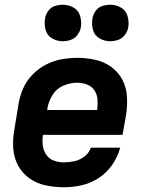

<svg xmlns="http://www.w3.org/2000/svg" viewBox="-20 -782 616 810"><path d="M250 8Q287 8 325 -0.5Q363 -9 397 -31.5Q431 -54 454 -87.5Q477 -121 487 -159H363Q356 -137 336.5 -122Q317 -107 294.5 -102Q272 -97 250 -97Q227 -97 207 -104.5Q187 -112 175 -129.5Q163 -147 160.5 -168.5Q158 -190 161 -213H497L512 -298Q518 -337 515.5 -375.5Q513 -414 496 -446Q479 -478 449.5 -499.5Q420 -521 383 -529.5Q346 -538 307 -538Q274 -538 240 -532Q206 -526 174 -509.5Q142 -493 116.5 -466.5Q91 -440 77 -407.5Q63 -375 58 -342L40 -232Q33 -193 36 -154Q39 -115 57 -82.5Q75 -50 105 -29Q135 -8 172.5 0Q210 8 250 8ZM179 -318 180 -325Q185 -354 201.5 -381Q218 -408 247 -420.5Q276 -433 305 -433Q327 -433 347 -425.5Q367 -418 378.5 -400.5Q390 -383 391.5 -361.5Q393 -340 390 -318ZM445 -608Q462 -608 479 -614Q496 -620 507 -635Q518 -650 521 -666Q525 -691 518 -714.5Q511 -738 490.5 -750Q470 -762 445 -762Q428 -762 411 -756.5Q394 -751 383.5 -736Q373 -721 370 -704Q366 -679 372.5 -655.5Q379 -632 400 -620Q421 -608 445 -608ZM245 -608Q262 -608 279 -614Q296 -620 307 -635Q318 -650 321 -666Q325 -691 318 -714.5Q311 -738 290.5 -750Q270 -762 245 -762Q228 -762 211 -756.5Q194 -751 183.5 -736Q173 -721 170 -704Q166 -679 172.5 -655.5Q179 -632 200 -620Q221 -608 245 -608Z"/></svg>

Font: Iosevka Sparkle Oblique
Style: Bold
Weight: 700
Italic angle: -9°
Designer: Belleve Invis
Foundry: Belleve Invis
Version: Version 4.5.0; ttfautohint (v1.8.3)